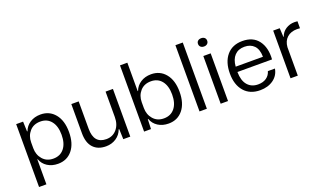

<svg xmlns="http://www.w3.org/2000/svg" viewBox="-83 -1274 3360 1986"><g transform="rotate(-20 1597.5 -281.0)"><path d="M76 167V-525H152L156 -416H161Q180 -469 229 -501Q278 -533 345 -533Q443 -533 502.5 -460.5Q562 -388 562 -262Q562 -136 503 -63.5Q444 9 345 9Q278 9 229 -22.5Q180 -54 161 -108H157V167ZM317 -58Q393 -58 436.5 -112Q480 -166 480 -262Q480 -357 437 -411Q394 -465 319 -465Q244 -465 200.5 -415.5Q157 -366 157 -294V-230Q157 -158 200.5 -108Q244 -58 317 -58Z M873 9Q783 9 733 -45Q683 -99 683 -203V-525H764V-223Q764 -60 901 -60Q972 -60 1016 -111.5Q1060 -163 1060 -245V-525H1141V0H1064L1060 -112H1054Q1034 -56 985 -23.5Q936 9 873 9Z M1562 9Q1495 9 1446 -22.5Q1397 -54 1378 -108H1373L1369 0H1293V-729H1374V-416H1378Q1397 -469 1446 -501Q1495 -533 1562 -533Q1660 -533 1719.5 -460.5Q1779 -388 1779 -262Q1779 -136 1720 -63.5Q1661 9 1562 9ZM1534 -58Q1610 -58 1653.5 -112Q1697 -166 1697 -262Q1697 -357 1654 -411Q1611 -465 1536 -465Q1461 -465 1417.5 -415.5Q1374 -366 1374 -294V-230Q1374 -158 1417.5 -108Q1461 -58 1534 -58Z M1903 0V-729H1984V0Z M2136 0V-525H2217V0ZM2178 -615Q2155 -615 2141 -627.5Q2127 -640 2127 -661Q2127 -682 2141 -694Q2155 -706 2178 -706Q2200 -706 2214 -694Q2228 -682 2228 -661Q2228 -640 2214 -627.5Q2200 -615 2178 -615Z M2570 9Q2458 9 2395 -63.5Q2332 -136 2332 -260Q2332 -386 2394 -459.5Q2456 -533 2567 -533Q2684 -533 2742.5 -455Q2801 -377 2792 -249H2411Q2412 -154 2454.5 -104.5Q2497 -55 2570 -55Q2625 -55 2661.5 -80.5Q2698 -106 2710 -150H2788Q2775 -76 2715.5 -33.5Q2656 9 2570 9ZM2413 -307H2713Q2712 -389 2673 -429.5Q2634 -470 2567 -470Q2499 -470 2459 -428Q2419 -386 2413 -307Z M2905 0V-525H2977L2982 -428H2986Q3003 -477 3045.5 -504.5Q3088 -532 3142 -532Q3156 -532 3174 -530V-453Q3156 -455 3142 -455Q3073 -455 3031.5 -417.5Q2990 -380 2985 -313V0Z"/></g></svg>

Font: Mona Sans
Style: Regular
Weight: 400
Designer: Deni Anggara
Foundry: GitHub
Version: Version 2.000;Glyphs 3.2.3 (3260)